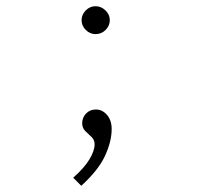

<svg xmlns="http://www.w3.org/2000/svg" viewBox="-20 -431 640 619"><path d="M288 -321Q270 -321 256.5 -334.5Q243 -348 243 -366Q243 -384 256.5 -397.5Q270 -411 288 -411Q306 -411 320 -397.5Q334 -384 334 -366Q334 -348 320.5 -334.5Q307 -321 288 -321ZM242 168 216 142Q252 110 268.5 82.5Q285 55 285 34Q285 20 275 10.5Q265 1 255 -8.5Q245 -18 245 -34Q245 -52 257.5 -65Q270 -78 289 -78Q310 -78 325 -60.5Q340 -43 340 -15Q340 25 318.5 71.5Q297 118 242 168Z"/></svg>

Font: Inconsolata Expanded Light
Style: Regular
Weight: 300
Width: 7
Monospace: yes
Designer: Raph Levien, Cyreal, Brenton Simpson
Foundry: Raph Levien, Cyreal, Google
Version: Version 3.001; ttfautohint (v1.8.2.53-6de2)